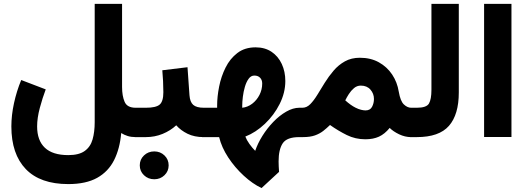

<svg xmlns="http://www.w3.org/2000/svg" viewBox="-20 -707 2722 990"><path d="M332 242.2Q187.5 242.2 113 164.8Q38.6 87.4 38.6 -55.2Q38.6 -112.8 52.2 -175.3Q65.9 -237.8 89.4 -294.4L215.8 -246.1Q199.2 -202.6 185.3 -150.6Q171.4 -98.6 171.4 -55.2Q171.4 17.1 211.4 54.9Q251.5 92.8 332 92.8Q387.2 92.8 416.7 71.5Q446.3 50.3 457.3 12Q468.3 -26.4 468.3 -77.1V-687H609.4V-258.8Q609.4 -212.4 622.6 -181.9Q635.7 -151.4 679.7 -151.4H694.8V0H680.7Q656.7 0 638.7 -5.6Q620.6 -11.2 605 -21Q598.1 59.1 568.4 118.4Q538.6 177.7 481 210Q423.3 242.2 332 242.2Z M674.8 -151.4H731.9Q784.2 -151.4 803.2 -167.7Q822.3 -184.1 822.3 -231.4Q822.3 -260.7 820.8 -289.3Q819.3 -317.9 816.9 -344.7L946.8 -360.4L957 -215.8Q959.5 -181.2 976.3 -166.3Q993.2 -151.4 1031.2 -151.4H1041.5V0H1030.3Q982.4 0 947 -17.3Q911.6 -34.7 888.7 -61Q858.9 -33.2 818.4 -16.6Q777.8 0 731.9 0H674.8ZM700.7 145.5Q700.7 115.2 722.4 94.5Q744.1 73.7 775.4 73.7Q806.6 73.7 828.1 94.5Q849.6 115.2 849.6 145.5Q849.6 175.8 828.1 196.5Q806.6 217.3 775.4 217.3Q744.1 217.3 722.4 196.5Q700.7 175.8 700.7 145.5Z M1022 0V-151.4H1099.6V-162.6Q1099.6 -208.5 1109.9 -260.5Q1120.1 -312.5 1143.1 -358.6Q1166 -404.8 1204.1 -433.8Q1242.2 -462.9 1297.9 -462.9Q1346.2 -462.9 1380.4 -439.7Q1414.6 -416.5 1432.9 -377.2Q1451.2 -337.9 1451.2 -289.1Q1451.2 -229 1422.1 -171.1Q1393.1 -113.3 1345.9 -68.6Q1298.8 -23.9 1245.1 -2.9Q1251.5 14.6 1266.1 35.2Q1280.8 55.7 1295.9 70.8Q1308.6 32.7 1333 -6.3Q1357.4 -45.4 1389.2 -78.4Q1420.9 -111.3 1455.8 -131.3Q1490.7 -151.4 1523.4 -151.4H1539.6V0H1522.5Q1459 0 1437.7 32Q1416.5 64 1416.5 125.5Q1416.5 138.2 1417.2 151.6Q1418 165 1418.9 179.2L1328.6 262.7Q1282.2 240.7 1236.6 198.7Q1190.9 156.7 1156.7 104.7Q1122.6 52.7 1109.9 0ZM1291.5 -317.4Q1273.9 -317.4 1262 -300.8Q1250 -284.2 1242.7 -259.3Q1235.4 -234.4 1232.2 -208Q1229 -181.6 1229 -162.6V-151.4Q1256.8 -154.3 1280.3 -172.1Q1303.7 -189.9 1317.9 -217.5Q1332 -245.1 1332 -276.4Q1332 -294.9 1321 -306.2Q1310.1 -317.4 1291.5 -317.4Z M1541.5 0H1520L1520.5 -151.4H1539.1Q1561.5 -151.4 1579.8 -169.9Q1598.1 -188.5 1616.2 -218Q1634.3 -247.6 1654.5 -280.3Q1674.8 -313 1700 -342.5Q1725.1 -372.1 1758.3 -390.6Q1791.5 -409.2 1835.4 -409.2Q1891.6 -409.2 1933.6 -385.7Q1975.6 -362.3 2002 -322.8Q2028.3 -283.2 2036.1 -234.4Q2044.4 -185.5 2062.5 -168.5Q2080.6 -151.4 2100.1 -151.4H2112.8V0H2099.6Q2068.4 0 2037.8 -14.6Q2007.3 -29.3 1989.3 -47.4Q1963.9 -16.1 1934.1 -2.4Q1904.3 11.2 1863.8 11.2Q1812.5 11.2 1768.1 -10.7Q1723.6 -32.7 1681.6 -62.5Q1664.6 -45.9 1646.5 -31.7Q1628.4 -17.6 1603.8 -8.8Q1579.1 0 1541.5 0ZM1840.3 -265.6Q1820.8 -265.6 1805.4 -252.7Q1790 -239.7 1778.8 -222.2Q1767.6 -204.6 1760.3 -189.5Q1788.6 -164.1 1813 -151.9Q1828.6 -144 1841.8 -140.9Q1855 -137.7 1864.7 -137.7Q1888.7 -137.7 1898.4 -156.2Q1908.2 -174.8 1908.2 -196.8Q1908.2 -224.1 1890.1 -244.9Q1872.1 -265.6 1840.3 -265.6Z M2093.3 -151.4H2129.4Q2179.2 -151.4 2191.9 -173.3Q2204.6 -195.3 2204.6 -244.1V-687H2345.7V-230Q2345.7 -116.2 2294.9 -58.1Q2244.1 0 2128.9 0H2093.3Z M2617.2 -687V-0.5H2476.1V-687Z"/></svg>

Font: Vazirmatn RD UI Black
Style: Regular
Weight: 900
Designer: Saber Rastikerdar
Foundry: Saber Rastikerdar
Version: Version 33.003